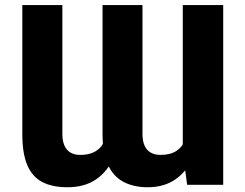

<svg xmlns="http://www.w3.org/2000/svg" viewBox="-20 -748 992 777"><path d="M719.7 -130.9V-727.5H883.3V0H737.3ZM739.3 -246.1 787.1 -247.1Q787.1 -173.3 762.9 -115.2Q738.8 -57.1 692.1 -23.7Q645.5 9.8 577.6 9.8Q522.5 9.8 481.2 -11.2Q439.9 -32.2 417.5 -79.6Q395 -127 395 -205.6V-727.5H556.6V-205.6Q556.6 -177.2 565.2 -158.4Q573.7 -139.6 590.1 -130.4Q606.4 -121.1 629.4 -121.1Q669.9 -121.1 694.3 -137.5Q718.8 -153.8 729.2 -182.4Q739.7 -210.9 739.3 -246.1ZM415 -246.1 465.3 -247.1Q465.3 -171.9 441.2 -113.8Q417 -55.7 369.9 -22.9Q322.8 9.8 252.9 9.8Q191.4 9.8 150.9 -11.5Q110.4 -32.7 90.3 -80.1Q70.3 -127.4 70.3 -205.6V-727.5H232.4V-205.6Q232.4 -177.2 241 -158.4Q249.5 -139.6 265.6 -130.4Q281.7 -121.1 304.2 -121.1Q335.4 -121.1 356.7 -130.6Q377.9 -140.1 390.6 -157Q403.3 -173.8 409.2 -196.8Q415 -219.7 415 -246.1Z"/></svg>

Font: Inter 28pt ExtraBold
Style: Regular
Weight: 800
Designer: Rasmus Andersson
Foundry: rsms
Version: Version 4.001;git-66647c0bb